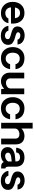

<svg xmlns="http://www.w3.org/2000/svg" viewBox="1868 -2658 798 4573"><g transform="rotate(90 2266.5 -371.0)"><path d="M542 -276.9Q542 -257.8 539.1 -233.9H154.8Q159.7 -171.9 198.2 -135.5Q236.8 -99.1 290 -99.1Q387.2 -99.1 420.9 -172.9H530.8Q518.6 -98.6 456.8 -46.9Q395 4.9 289.1 4.9Q169.9 4.9 96.9 -74Q23.9 -152.8 23.9 -274.9Q23.9 -398.9 94.5 -477.1Q165 -555.2 289.1 -555.2Q406.2 -555.2 474.1 -479.5Q542 -403.8 542 -276.9ZM288.1 -449.2Q232.9 -449.2 200 -417Q167 -384.8 158.2 -329.1H412.1Q396 -449.2 288.1 -449.2Z M833 7.8Q725.1 7.8 663.6 -47.1Q602.1 -102.1 594.7 -172.9H710.9Q718.8 -135.7 752.9 -112.3Q787.1 -88.9 829.1 -90.8Q912.1 -94.7 912.1 -158.2Q912.1 -189 881.6 -205.1Q851.1 -221.2 790 -235.8Q751 -245.6 724.9 -254.9Q698.7 -264.2 668.9 -281.5Q639.2 -298.8 624 -325.9Q608.9 -353 608.9 -389.2Q608.9 -466.3 669.4 -512.7Q730 -559.1 826.2 -559.1Q908.2 -559.1 970 -515.6Q1031.7 -472.2 1040 -390.1H923.8Q917 -420.9 891.4 -437.5Q865.7 -454.1 832 -456.1Q795.9 -458 772 -444.6Q748 -431.2 748 -404.8Q748 -389.6 755.6 -379.4Q763.2 -369.1 781 -360.6Q798.8 -352.1 814 -346.9Q829.1 -341.8 856.9 -335Q866.7 -332 872.1 -331.1Q909.2 -321.3 935.1 -310.1Q960.9 -298.8 989.5 -280.5Q1018.1 -262.2 1033 -232.7Q1047.9 -203.1 1047.9 -165Q1047.9 -86.9 989 -39.6Q930.2 7.8 833 7.8Z M1363.8 4.9Q1244.6 4.9 1172.6 -73.5Q1100.6 -151.9 1100.6 -275.9Q1100.6 -399.9 1172.6 -477.5Q1244.6 -555.2 1363.8 -555.2Q1431.6 -555.2 1483.2 -535.2Q1534.7 -515.1 1564.2 -482.2Q1593.8 -449.2 1608.6 -414.1Q1623.5 -378.9 1627.4 -341.8H1506.8Q1502 -383.8 1464.4 -413.3Q1426.8 -442.9 1374.5 -442.9Q1307.6 -442.9 1271 -397.5Q1234.4 -352.1 1234.4 -275.9Q1234.4 -200.7 1271.5 -154.3Q1308.6 -107.9 1375.5 -107.9Q1425.3 -107.9 1461.9 -139.4Q1498.5 -170.9 1506.8 -212.9H1626.5Q1621.6 -173.8 1606.7 -138.4Q1591.8 -103 1563.2 -69.1Q1534.7 -35.2 1483.2 -15.1Q1431.6 4.9 1363.8 4.9Z M2223.1 -549.8V0H2101.6L2092.3 -74.2Q2062.5 -37.1 2013.9 -16.1Q1965.3 4.9 1914.6 4.9Q1823.7 4.9 1766.6 -54Q1709.5 -112.8 1709.5 -205.1V-549.8H1846.2V-221.2Q1846.2 -173.3 1874.8 -144.3Q1903.3 -115.2 1952.1 -115.2Q2005.4 -115.2 2045.9 -145Q2086.4 -174.8 2086.4 -221.2V-549.8Z M2557.1 4.9Q2438 4.9 2366 -73.5Q2293.9 -151.9 2293.9 -275.9Q2293.9 -399.9 2366 -477.5Q2438 -555.2 2557.1 -555.2Q2625 -555.2 2676.5 -535.2Q2728 -515.1 2757.6 -482.2Q2787.1 -449.2 2802 -414.1Q2816.9 -378.9 2820.8 -341.8H2700.2Q2695.3 -383.8 2657.7 -413.3Q2620.1 -442.9 2567.9 -442.9Q2501 -442.9 2464.4 -397.5Q2427.7 -352.1 2427.7 -275.9Q2427.7 -200.7 2464.8 -154.3Q2502 -107.9 2568.8 -107.9Q2618.7 -107.9 2655.3 -139.4Q2691.9 -170.9 2700.2 -212.9H2819.8Q2814.9 -173.8 2800 -138.4Q2785.2 -103 2756.6 -69.1Q2728 -35.2 2676.5 -15.1Q2625 4.9 2557.1 4.9Z M3215.8 -555.2Q3311 -555.2 3364.5 -502.2Q3418 -449.2 3418 -355V0H3280.8V-337.9Q3280.8 -384.8 3253.2 -409.9Q3225.6 -435.1 3175.8 -435.1Q3121.6 -435.1 3081.5 -406Q3041.5 -377 3041.5 -330.1V0H2904.8V-750H3041.5V-482.9Q3071.3 -516.1 3118.7 -535.6Q3166 -555.2 3215.8 -555.2Z M3663.6 6.8Q3583.5 6.8 3533.4 -36.6Q3483.4 -80.1 3483.4 -155.8Q3483.4 -230 3544.9 -275.9Q3606.4 -321.8 3708.5 -330.1L3825.7 -339.8V-352.1Q3825.7 -450.2 3725.6 -450.2Q3678.7 -450.2 3646.7 -427Q3614.7 -403.8 3610.8 -356.9H3497.6Q3504.4 -441.9 3561 -498.5Q3617.7 -555.2 3729.5 -555.2Q3832.5 -555.2 3891.1 -503.7Q3949.7 -452.1 3949.7 -350.1V-169.9Q3949.7 -101.1 3992.7 -101.1V0H3955.6Q3926.8 -1 3909.2 -3.9Q3891.6 -6.8 3870.6 -21.5Q3849.6 -36.1 3838.9 -62Q3815.9 -31.2 3767.8 -12.2Q3719.7 6.8 3663.6 6.8ZM3695.8 -94.2Q3736.8 -94.2 3772.2 -115.2Q3807.6 -136.2 3825.7 -166V-251L3733.4 -241.2Q3615.2 -227.1 3615.7 -162.1Q3615.7 -131.3 3638.7 -112.8Q3661.6 -94.2 3695.8 -94.2Z M4287.6 7.8Q4179.7 7.8 4118.2 -47.1Q4056.6 -102.1 4049.3 -172.9H4165.5Q4173.3 -135.7 4207.5 -112.3Q4241.7 -88.9 4283.7 -90.8Q4366.7 -94.7 4366.7 -158.2Q4366.7 -189 4336.2 -205.1Q4305.7 -221.2 4244.6 -235.8Q4205.6 -245.6 4179.4 -254.9Q4153.3 -264.2 4123.5 -281.5Q4093.8 -298.8 4078.6 -325.9Q4063.5 -353 4063.5 -389.2Q4063.5 -466.3 4124 -512.7Q4184.6 -559.1 4280.8 -559.1Q4362.8 -559.1 4424.6 -515.6Q4486.3 -472.2 4494.6 -390.1H4378.4Q4371.6 -420.9 4345.9 -437.5Q4320.3 -454.1 4286.6 -456.1Q4250.5 -458 4226.6 -444.6Q4202.6 -431.2 4202.6 -404.8Q4202.6 -389.6 4210.2 -379.4Q4217.8 -369.1 4235.6 -360.6Q4253.4 -352.1 4268.6 -346.9Q4283.7 -341.8 4311.5 -335Q4321.3 -332 4326.7 -331.1Q4363.8 -321.3 4389.6 -310.1Q4415.5 -298.8 4444.1 -280.5Q4472.7 -262.2 4487.5 -232.7Q4502.4 -203.1 4502.4 -165Q4502.4 -86.9 4443.6 -39.6Q4384.8 7.8 4287.6 7.8Z"/></g></svg>

Font: Oakes Grotesk
Style: SemiBold
Weight: 600
Designer: Samuel Oakes
Foundry: Samuel Oakes
Version: Version 1.0 | wf-rip DC20170320